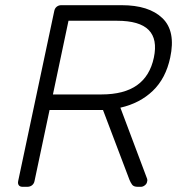

<svg xmlns="http://www.w3.org/2000/svg" viewBox="-20 -720 683 740"><path d="M67 0Q57 0 52.5 -6Q48 -12 50 -22L189 -677Q191 -688 198.5 -694Q206 -700 216 -700H449Q554 -700 606 -650Q658 -600 636 -498Q619 -418 569 -370Q519 -322 444 -305L547 -31Q548 -28 548 -25.5Q548 -23 547 -20Q546 -12 538.5 -6Q531 0 523 0H511Q495 0 489 -8.5Q483 -17 479 -27L377 -296H171L113 -22Q111 -12 103.5 -6Q96 0 85 0ZM184 -356H371Q458 -356 508 -391.5Q558 -427 573 -498Q588 -569 553 -604.5Q518 -640 431 -640H244Z"/></svg>

Font: Rubik Light
Style: Italic
Weight: 300
Italic angle: -12°
Designer: Hubert and Fischer
Foundry: Hubert and Fischer
Version: Version 2.300;gftools[0.9.30]